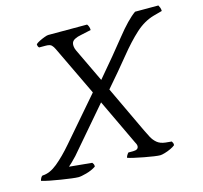

<svg xmlns="http://www.w3.org/2000/svg" viewBox="-129 -817 984 931"><g transform="rotate(-15 362.5 -352.0)"><path d="M154 0Q143 0 119.5 -3Q96 -6 67.5 -10.5Q39 -15 13.5 -20Q-12 -25 -27 -30Q-25 -38 -21 -45Q-17 -52 -12 -53Q24 -54 62.5 -85.5Q101 -117 144 -167L327 -379L208 -628Q202 -641 194 -649Q186 -657 164 -657H132Q125 -663 125 -675Q131 -681 144 -687.5Q157 -694 170.5 -699Q184 -704 190 -704H385Q388 -701 391.5 -693Q395 -685 395 -674L344 -663Q326 -660 311.5 -652.5Q297 -645 295 -631Q294 -626 295 -617Q296 -608 301 -597L382 -427Q470 -530 527.5 -602.5Q585 -675 626 -704H743Q746 -699 749 -691.5Q752 -684 752 -674L708 -662Q659 -648 616 -609Q573 -570 524 -509.5Q475 -449 408 -372L518 -139Q527 -120 537 -101Q547 -82 562.5 -69Q578 -56 604 -53L635 -50Q637 -47 639.5 -42Q642 -37 641 -30Q633 -23 618 -16Q603 -9 587.5 -4.5Q572 0 564 0Q555 0 533.5 -3Q512 -6 486 -11Q460 -16 437.5 -21Q415 -26 405 -30Q408 -42 418 -53H442Q469 -53 469 -72Q469 -77 466.5 -83Q464 -89 461 -94L353 -322L165 -103Q152 -89 140 -77.5Q128 -66 122 -61L236 -50Q239 -46 241.5 -41.5Q244 -37 243 -29Q222 -15 194.5 -7.5Q167 0 154 0Z"/></g></svg>

Font: Texturina Extralight
Style: Italic
Weight: 200
Italic angle: -11°
Designer: Guillermo Torres Carreño
Foundry: Omnibus-Type
Version: Version 1.002; ttfautohint (v1.8.3)